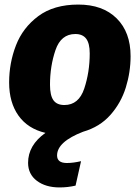

<svg xmlns="http://www.w3.org/2000/svg" viewBox="-20 -571 613 841"><path d="M552 -325Q552 -255 531 -187.5Q510 -120 463.5 -67.5Q417 -15 344 6Q230 50 230 110Q230 143 273 143Q300 143 335 135L311 242Q277 250 241 250Q180 250 141.5 221Q103 192 103 142Q103 65 179 11Q102 -7 61 -64.5Q20 -122 20 -210Q20 -295 50 -372.5Q80 -450 148 -500.5Q216 -551 323 -551Q430 -551 491 -490.5Q552 -430 552 -325ZM310 -422Q247 -422 223 -351.5Q199 -281 199 -200Q199 -153 214 -132Q229 -111 262 -111Q325 -111 349 -183Q373 -255 373 -337Q373 -381 357.5 -401.5Q342 -422 310 -422Z"/></svg>

Font: Trujillo ExtraBold
Style: Italic
Weight: 800
Italic angle: -8°
Designer: Fira Sans original fonts by bBox Type GmbH, Carrois Corporate GbR, & Edenspiekermann AG / Changes by Cristiano Sobral
Foundry: Fira Sans original fonts by bBox Type GmbH, Carrois Corporate GbR, & Edenspiekermann AG / Changes by Cristiano Sobral
Version: Version 4.301;July 28, 2020;FontCreator 13.0.0.2655 64-bit